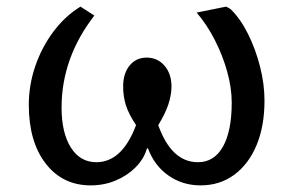

<svg xmlns="http://www.w3.org/2000/svg" viewBox="-20 -546 882 580"><path d="M254 14Q169 14 118 -52Q67 -118 67 -229Q67 -289 86.5 -346Q106 -403 141 -450Q176 -497 223 -526L265 -499Q166 -371 166 -221Q166 -145 194 -100.5Q222 -56 271 -56Q349 -56 391 -168Q369 -201 360.5 -227.5Q352 -254 352 -285Q352 -324 371.5 -348Q391 -372 423 -372Q456 -372 477 -347.5Q498 -323 498 -285Q498 -259 488.5 -230.5Q479 -202 458 -168Q498 -56 578 -56Q627 -56 653.5 -103Q680 -150 680 -236Q680 -280 666.5 -329Q653 -378 629 -425Q605 -472 574 -508L663 -526L676 -519Q706 -490 729 -444Q752 -398 765.5 -345Q779 -292 779 -242Q779 -165 755 -107.5Q731 -50 687.5 -18Q644 14 586 14Q531 14 488.5 -16Q446 -46 427 -98H424Q415 -66 389.5 -40.5Q364 -15 329 -0.5Q294 14 254 14Z"/></svg>

Font: Literata 7pt
Style: Regular
Weight: 400
Designer: Latin by Veronika Burian and Jose Scaglione. Greek by Irene Vlachou. Cyrillic by Vera Evstafieva.
Foundry: TypeTogether
Version: Version 3.002